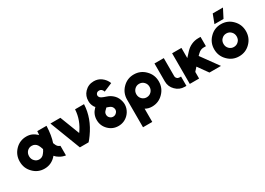

<svg xmlns="http://www.w3.org/2000/svg" viewBox="-5 -1613 3750 2714"><g transform="rotate(-30 1870.0 -256.0)"><path d="M281 -512Q173 -512 99 -436Q24 -359 24 -250Q24 -195 42.5 -149Q61 -103 99 -65Q173 12 281 12Q339 12 387 -11Q412 -23 435 -41Q458 -59 478 -84Q490 -69 505 -57Q520 -45 537 -35Q558 -22 582 -13Q606 -4 634 0V-156Q623 -160 613 -166Q603 -172 596 -179Q589 -186 583.5 -195.5Q578 -205 574 -215Q573 -219 570 -225.5Q567 -232 563 -241Q581 -292 591.5 -357Q602 -422 605 -500H454Q453 -482 452 -466.5Q451 -451 449 -438Q446 -442 442.5 -445Q439 -448 436 -451Q406 -479 369 -495Q328 -512 281 -512ZM281 -360Q309 -360 330 -348Q353 -336 368 -311Q375 -300 382.5 -282Q390 -264 398 -239Q391 -223 381.5 -208.5Q372 -194 362 -182Q345 -158 322 -148Q312 -144 302 -141.5Q292 -139 281 -139Q236 -139 206 -172Q176 -203 176 -250Q176 -297 206 -329Q236 -360 281 -360Z M669 -500 861 0H1003Q1016 -14 1031 -32.5Q1046 -51 1062 -74Q1208 -277 1217 -500H1071Q1066 -412 1036.5 -332.5Q1007 -253 954 -181L831 -500Z M1495 -712Q1406 -712 1345 -647Q1291 -589 1292 -506Q1291 -453 1319 -407Q1322 -401 1326.5 -395.5Q1331 -390 1337 -385L1327 -376Q1260 -309 1260 -215Q1260 -121 1327 -54Q1394 12 1487 12Q1581 12 1648 -54Q1688 -94 1705 -148Q1713 -174 1714.5 -201Q1716 -228 1710 -255Q1695 -326 1650 -371Q1629 -392 1604 -407.5Q1579 -423 1551 -432Q1524 -441 1506.5 -448Q1489 -455 1479 -460Q1468 -465 1460 -472Q1452 -479 1448 -487Q1434 -513 1449 -537Q1464 -560 1495 -560Q1523 -560 1539 -543Q1554 -527 1559 -507L1699 -566Q1673 -633 1615 -675Q1564 -712 1495 -712ZM1467 -301Q1472 -300 1477.5 -297.5Q1483 -295 1490 -293Q1495 -291 1497.5 -290.5Q1500 -290 1502 -289Q1525 -281 1539 -268Q1558 -250 1563 -219Q1564 -204 1559 -189Q1556 -183 1552 -175.5Q1548 -168 1540 -162Q1519 -140 1487 -140Q1456 -140 1434 -162Q1412 -183 1412 -215Q1412 -247 1434 -268Z M2034 -360Q2080 -360 2111 -328Q2142 -296 2142 -250Q2142 -204 2111 -172Q2080 -140 2034 -140Q1989 -140 1958 -172Q1927 -204 1927 -250Q1927 -296 1958 -328Q1989 -360 2034 -360ZM2034 -512Q1926 -512 1851 -435Q1776 -359 1776 -250V200H1927V-16Q1975 12 2034 12Q2143 12 2218 -65Q2294 -141 2294 -250Q2294 -359 2218 -435Q2143 -512 2034 -512Z M2367 -500V-207Q2367 -121 2428 -61Q2488 0 2574 0H2600V-152H2574Q2551 -152 2535 -168Q2519 -184 2519 -207V-500Z M2655 -500V0H2807V-108L2858 -165L2976 0H3164L2961 -280L2990 -308Q3031 -348 3080 -348H3119V-500H3080Q3022 -500 2969 -476Q2942 -464 2919.5 -447.5Q2897 -431 2877 -410L2807 -334V-500Z M3457 -512Q3349 -512 3274 -435Q3198 -359 3198 -250Q3198 -141 3274 -65Q3349 12 3457 12Q3566 12 3641 -65Q3716 -141 3716 -250Q3716 -359 3641 -435Q3566 -512 3457 -512ZM3457 -360Q3503 -360 3534 -328Q3565 -296 3565 -250Q3565 -227 3557.5 -207Q3550 -187 3534 -172Q3503 -140 3457 -140Q3412 -140 3381 -172Q3350 -204 3350 -250Q3350 -273 3357.5 -293Q3365 -313 3381 -328Q3412 -360 3457 -360ZM3379 -557H3527L3601 -701H3434Z"/></g></svg>

Font: Unageo
Style: ExtraBold
Weight: 800
Designer: Richard Sepsi
Foundry: Richard Sepsi
Version: Version 2.000